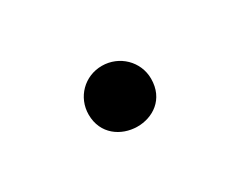

<svg xmlns="http://www.w3.org/2000/svg" viewBox="-35 -520 393 317"><g transform="rotate(-30 162.0 -361.0)"><path d="M103 -360C103 -285 222 -282 222 -360C222 -393 195 -419 162 -419C129 -419 103 -393 103 -360Z"/></g></svg>

Font: AllPunType Light
Style: Regular
Weight: 300
Version: 1.0